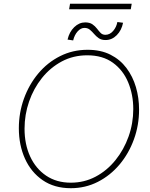

<svg xmlns="http://www.w3.org/2000/svg" viewBox="-20 -992 798 1020"><path d="M356 7.8Q268.6 7.8 206.8 -34.7Q145 -77.1 112.5 -149.4Q80.1 -221.7 80.1 -310.5Q80.1 -393.1 107.2 -468Q134.3 -543 183.3 -601.6Q232.4 -660.2 299.3 -693.8Q366.2 -727.5 445.3 -727.5Q515.1 -727.5 566.4 -701.7Q617.7 -675.8 651.6 -630.9Q685.5 -585.9 702.1 -529.1Q718.8 -472.2 718.8 -409.7Q718.8 -326.7 691.4 -251.5Q664.1 -176.3 615 -117.9Q565.9 -59.6 499.8 -25.9Q433.6 7.8 356 7.8ZM356.4 -21.5Q427.7 -21.5 488.3 -53.7Q548.8 -85.9 593.5 -141.4Q638.2 -196.8 663.1 -266.8Q688 -336.9 688 -412.6Q688 -488.8 661.1 -554Q634.3 -619.1 579.8 -658.7Q525.4 -698.2 443.4 -698.2Q369.6 -698.2 308.6 -665.8Q247.6 -633.3 203.1 -577.9Q158.7 -522.5 134.5 -452.6Q110.4 -382.8 110.4 -308.1Q110.4 -225.6 140.1 -160.9Q169.9 -96.2 225.1 -58.8Q280.3 -21.5 356.4 -21.5ZM368.7 -777.3 338.9 -781.7Q348.1 -822.3 374.3 -847.7Q400.4 -873 432.6 -873Q456.5 -873 470.9 -863Q485.4 -853 495.1 -840.1Q504.9 -827.1 514.6 -817.1Q524.4 -807.1 539.6 -807.1Q563.5 -807.1 581.1 -827.6Q598.6 -848.1 603.5 -875L633.8 -871.1Q626 -831.1 600.3 -805.2Q574.7 -779.3 540.5 -779.3Q518.6 -779.3 504.6 -789.1Q490.7 -798.8 480 -811.5Q469.2 -824.2 457.5 -834Q445.8 -843.8 428.7 -843.8Q409.2 -843.8 392.3 -825Q375.5 -806.2 368.7 -777.3ZM347.2 -942.9 352.1 -972.2H679.7L674.8 -942.9Z"/></svg>

Font: Reddit Sans ExtraLight
Style: Italic
Weight: 250
Italic angle: -11.25°
Designer: Stephen Hutchings
Version: Version 1.013